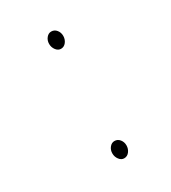

<svg xmlns="http://www.w3.org/2000/svg" viewBox="-112 -455 473 530"><g transform="rotate(-30 125.0 -190.0)"><path d="M131 -337Q122 -337 115.5 -345.5Q109 -354 109 -365Q109 -376 115.5 -384Q122 -392 131 -392Q141 -392 147.5 -384Q154 -376 154 -365Q154 -354 147.5 -345.5Q141 -337 131 -337ZM131 12Q122 12 115.5 3.5Q109 -5 109 -16Q109 -27 115.5 -35Q122 -43 131 -43Q141 -43 147.5 -35Q154 -27 154 -16Q154 -5 147.5 3.5Q141 12 131 12Z"/></g></svg>

Font: Inconsolata UltraCondensed ExtraLight
Style: Regular
Weight: 200
Width: 1
Monospace: yes
Designer: Raph Levien, Cyreal, Brenton Simpson
Foundry: Raph Levien, Cyreal, Google
Version: Version 3.100; ttfautohint (v1.8.4.7-5d5b)